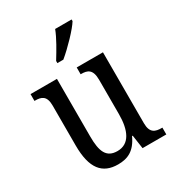

<svg xmlns="http://www.w3.org/2000/svg" viewBox="-185 -878 917 1001"><g transform="rotate(-30 274.0 -378.0)"><path d="M221 -619V-606H257C307 -647 378 -721 399 -756V-766H300C283 -721 250 -666 221 -619ZM232 10C290 10 335 -10 368 -82H372L384 0H527V-41H523C486 -41 455 -49 455 -109V-536H297V-495H300C337 -495 366 -486 366 -422V-215C366 -118 336 -52 264 -52C197 -52 178 -99 178 -189V-536H19V-495H23C60 -495 89 -486 89 -427V-186C89 -48 138 10 232 10Z"/></g></svg>

Font: Noto Serif Myanmar Condensed
Style: Regular
Weight: 400
Width: 3
Designer: Ben Mitchell and the Monotype Design Team
Foundry: Monotype Imaging Inc.
Version: Version 2.106